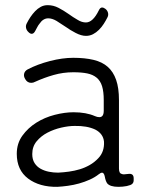

<svg xmlns="http://www.w3.org/2000/svg" viewBox="-20 -715 575 744"><path d="M91 -590Q83 -597 81 -606.5Q79 -616 84 -625Q90 -637 98 -649Q106 -661 116 -671.5Q126 -682 138 -688.5Q150 -695 165 -695Q187 -695 207 -684.5Q227 -674 244 -662Q254 -655 263 -649Q272 -643 281 -638Q297 -628 313 -628Q340 -628 363 -675Q368 -686 376 -686Q381 -686 388 -681Q396 -675 398.5 -665.5Q401 -656 396 -647Q390 -635 382 -622.5Q374 -610 363.5 -599.5Q353 -589 340.5 -582.5Q328 -576 313 -576Q295 -576 273 -587.5Q251 -599 236 -610L199 -634Q182 -644 167 -644Q147 -644 133 -623Q128 -617 124.5 -610Q121 -603 117 -596Q111 -584 103 -584Q97 -584 91 -590ZM202 9Q133 10 89 -23Q45 -56 45 -119Q45 -159 66.5 -189Q88 -219 120.5 -239.5Q153 -260 192 -270Q231 -280 265 -280Q314 -280 348 -265Q357 -261 365 -261Q382 -261 382 -286V-327Q382 -360 375.5 -381Q369 -402 354.5 -414Q340 -426 318 -430.5Q296 -435 264 -435Q225 -435 188 -424.5Q151 -414 116 -398Q109 -394 101 -394Q86 -394 78 -408Q71 -419 73.5 -429.5Q76 -440 87 -446Q125 -466 173.5 -478.5Q222 -491 264 -491Q309 -491 342.5 -483Q376 -475 397.5 -456Q419 -437 430 -405.5Q441 -374 441 -327V-62Q441 -43 452 -41Q455 -39 461.5 -39.5Q468 -40 477 -41Q498 -44 498 -24V-16Q498 -3 485 2L471 6Q455 9 439 9Q406 9 395 -5Q389 -14 386 -31Q383 -46 375 -46Q371 -46 363 -40Q348 -28 328 -19Q308 -10 286.5 -4Q265 2 243 5Q221 8 202 9ZM205 -46Q226 -47 247.5 -50Q269 -53 289 -59Q309 -65 327.5 -75.5Q346 -86 361 -102Q385 -127 383 -166Q380 -197 349 -213Q317 -228 269 -227Q246 -227 217.5 -220.5Q189 -214 164 -201Q139 -188 122 -167.5Q105 -147 105 -118Q105 -97 114 -83Q123 -69 137.5 -61Q152 -53 169.5 -49.5Q187 -46 205 -46Z"/></svg>

Font: Higure Gothic
Style: Regular
Weight: 400
Designer: Yoshimichi Ohira
Foundry: Positype
Version: Version 1.000